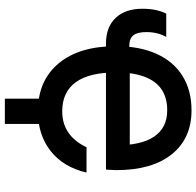

<svg xmlns="http://www.w3.org/2000/svg" viewBox="-29 -627 808 790"><g transform="rotate(90 375.0 -232.0)"><path d="M615 -362 578 -305Q578 -410 541.5 -463Q505 -516 434 -516Q382 -516 347.5 -492.5Q313 -469 295.5 -422Q278 -375 278 -305Q278 -195 318.5 -139.5Q359 -84 438 -84Q488 -84 525 -109Q562 -134 586 -184H690Q668 -89 601.5 -36.5Q535 16 438 16Q312 16 241 -69Q170 -154 170 -305Q170 -402 201.5 -472Q233 -542 292.5 -579Q352 -616 434 -616Q550 -616 615 -534.5Q680 -453 680 -307Q679 -286 678 -264H255V-362ZM16 -414Q16 -472 36 -512H132Q112 -477 112 -430Q112 -393 125.5 -376.5Q139 -360 168 -360H190V-264H159Q92 -264 54 -303.5Q16 -343 16 -414ZM386 -10H490V152H386Z"/></g></svg>

Font: Martian Mono VF sWd Rg
Style: Regular
Weight: 400
Width: 6
Monospace: yes
Designer: Roman Shamin
Foundry: Evil Martians
Version: Version 1.100